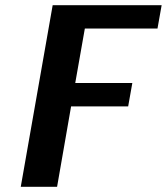

<svg xmlns="http://www.w3.org/2000/svg" viewBox="-20 -720 643 740"><path d="M60 0 183 -700H603L587 -610H307L270 -400H490L474 -310H254L200 0Z"/></svg>

Font: Scada
Style: Bold Italic
Weight: 700
Italic angle: -10°
Version: Version 4.000